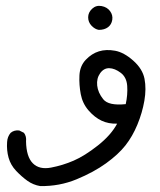

<svg xmlns="http://www.w3.org/2000/svg" viewBox="-20 -326 540 649"><path d="M116 303Q92 299 72.5 285Q53 271 34.5 251.5Q16 232 9 207Q2 182 4 154Q5 136 16 123Q28 113 45 115L61 123Q70 135 68 152Q69 204 91 226Q113 248 152.5 240.5Q192 233 229 217Q266 201 310.5 166Q355 131 376 92Q347 93 323.5 82Q300 71 279.5 47.5Q259 24 253 -7.5Q247 -39 248.5 -71Q250 -103 270 -124Q290 -145 314.5 -152.5Q339 -160 369 -154.5Q399 -149 430.5 -121Q462 -93 468.5 -59.5Q475 -26 468 14.5Q461 55 444.5 95Q428 135 404 165.5Q380 196 338.5 226Q297 256 239 280Q181 304 116 303ZM405 26Q412 -6 410 -35.5Q408 -65 388 -80Q368 -95 349.5 -95.5Q331 -96 318.5 -78.5Q306 -61 308.5 -37Q311 -13 329 9.5Q347 32 405 26ZM314 -225Q301 -227 289.5 -239Q278 -251 278 -267.5Q278 -284 291.5 -296.5Q305 -309 323.5 -305.5Q342 -302 352 -288.5Q362 -275 359.5 -259Q357 -243 345 -234Q333 -225 314 -225Z"/></svg>

Font: NaniFont Regular
Style: Regular
Weight: 400
Designer: Nanigashitei
Version: Version 1.036